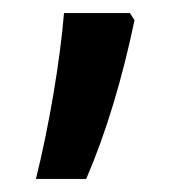

<svg xmlns="http://www.w3.org/2000/svg" viewBox="-20 -141 276 294"><path d="M186 -110 179 -121H78C72 -48 55 53 35 133H112C143 61 167 -20 186 -110Z"/></svg>

Font: Noto Sans Bengali ExtraCondensed Medium
Style: Regular
Weight: 500
Width: 2
Designer: Joana Ranito - Universal Thirst; Jelle Bosma - Monotype Design Team
Foundry: Universal Thirst ehf.
Version: Version 3.000